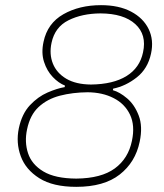

<svg xmlns="http://www.w3.org/2000/svg" viewBox="-20 -716 638 745"><path d="M276 9Q185.5 9 132.5 -24.5Q79.5 -58 60.5 -110Q41.5 -162 53 -218Q65 -274.5 96.2 -307.8Q127.5 -341 164.5 -357Q201.5 -373 231 -378L232 -384Q207.5 -393.5 184.8 -417.2Q162 -441 150.8 -476Q139.5 -511 149 -554Q164 -625.5 226 -660.8Q288 -696 372 -696Q441 -696 488.5 -671Q536 -646 556.8 -603.2Q577.5 -560.5 566 -508Q553.5 -449.5 510.8 -415.8Q468 -382 419 -372L418 -366Q444 -359 473 -334.5Q502 -310 518.2 -267.8Q534.5 -225.5 522 -166Q505.5 -86.5 444.5 -38.8Q383.5 9 276 9ZM333 -388Q419.5 -389 471 -421Q522.5 -453 535 -513Q550 -581.5 505 -622.5Q460 -663.5 370 -664Q298 -663.5 245.5 -637.2Q193 -611 180 -550Q170.5 -506 185.2 -469.2Q200 -432.5 237.2 -410.5Q274.5 -388.5 333 -388ZM276 -23Q373 -24 425.5 -62.5Q478 -101 492 -170Q504.5 -229 484.5 -271Q464.5 -313 421.2 -335.2Q378 -357.5 320 -358Q262 -357.5 212.8 -344.8Q163.5 -332 130 -301Q96.5 -270 85 -214Q74.5 -165 88.8 -121.5Q103 -78 148.2 -50.8Q193.5 -23.5 276 -23Z"/></svg>

Font: Commissioner Flair Thin
Style: Italic
Weight: 100
Italic angle: -12°
Designer: Kostas Bartsokas
Foundry: Kostas Bartsokas
Version: Version 1.000; ttfautohint (v1.8.3)